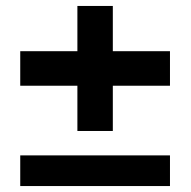

<svg xmlns="http://www.w3.org/2000/svg" viewBox="-20 -625 640 645"><path d="M240 -185V-337H48V-453H240V-605H359V-453H551V-337H359V-185ZM48 0V-103H551V0Z"/></svg>

Font: Mona Sans ExtraLight
Style: Bold
Weight: 700
Version: Version 2.000